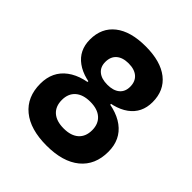

<svg xmlns="http://www.w3.org/2000/svg" viewBox="-195 -834 975 975"><g transform="rotate(45 293.0 -346.5)"><path d="M293 9.8Q176.2 9.8 112.3 -42.7Q48.3 -95.2 48.3 -190.4Q48.3 -277.8 112.3 -325.4Q176.2 -373 293 -373Q409.7 -373 473.7 -325.4Q537.6 -277.8 537.6 -190.4Q537.6 -95.2 473.7 -42.7Q409.7 9.8 293 9.8ZM293.1 -113.3Q345.2 -113.3 373.5 -138.4Q401.9 -163.6 401.9 -209.5Q401.9 -254.7 373.5 -279.9Q345.1 -305.2 293.2 -305.2Q241.2 -305.2 212.6 -279.9Q184.1 -254.7 184.1 -209.5Q184.1 -163.6 212.5 -138.4Q241 -113.3 293.1 -113.3ZM211.9 -344.7V-394.5H375V-344.7ZM293 -427.2Q335.4 -427.2 358.9 -446.8Q382.3 -466.3 382.3 -502Q382.3 -539.6 358.9 -560.1Q335.4 -580.6 293 -580.6Q250.5 -580.6 227.1 -560.1Q203.6 -539.6 203.6 -502Q203.6 -466.3 227.1 -446.8Q250.5 -427.2 293 -427.2ZM293 -364.3Q185.5 -364.3 126.7 -407Q67.9 -449.7 67.9 -527.3Q67.9 -610.8 126.7 -657Q185.5 -703.1 293 -703.1Q400.4 -703.1 459.3 -657Q518.1 -610.8 518.1 -527.3Q518.1 -449.7 459.3 -407Q400.4 -364.3 293 -364.3Z"/></g></svg>

Font: Cascadia Mono
Style: Regular
Weight: 400
Monospace: yes
Designer: Aaron Bell
Foundry: Saja Typeworks
Version: Version 2404.023